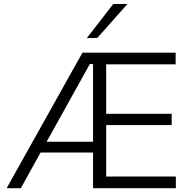

<svg xmlns="http://www.w3.org/2000/svg" viewBox="-20 -990 1004 1010"><path d="M15 0Q47 -57 82.5 -121Q118 -184.5 150 -241.5L288.5 -489Q323 -551 353.2 -605Q383.5 -659 414 -713H904V-651.5H538.5V-391.5H883V-332H538.5V-61.5H905V0H469.5V-187.5H193.5Q167.5 -140.5 141 -93Q114.5 -45.5 89.5 0ZM236 -263.5Q231 -254.5 225 -244.5H469.5V-653H452.5ZM436.5 -789.5Q472 -834.5 506.5 -879.5Q541 -924 575.5 -968.5L651 -969.5Q610.5 -923.5 571 -879.5Q531.5 -835 492 -790.5Z"/></svg>

Font: Heraclito Light
Style: Regular
Weight: 300
Designer: Kostas Bartsokas (font) & Cristiano Sobral (main changes)
Foundry: Kostas Bartsokas (font) & Cristiano Sobral (main changes)
Version: Version 1.00;July 8, 2020;FontCreator 13.0.0.2655 64-bit